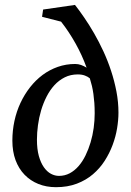

<svg xmlns="http://www.w3.org/2000/svg" viewBox="-20 -757 539 789"><path d="M369.1 -291Q369.1 -314.5 367.7 -334.2Q366.2 -354 363.8 -371.3Q361.3 -388.7 357.7 -404.1Q354 -419.4 349.1 -435.1Q341.3 -441.9 328.9 -446.5Q316.4 -451.2 299.8 -451.2Q270 -451.2 246.1 -439.2Q222.2 -427.2 203.6 -407Q185.1 -386.7 171.4 -359.9Q157.7 -333 148.9 -303.2Q140.1 -273.4 136 -242.4Q131.8 -211.4 131.8 -183.1Q131.8 -144 139.6 -116Q147.5 -87.9 160.4 -69.6Q173.3 -51.3 189.5 -42.7Q205.6 -34.2 222.2 -34.2Q246.1 -34.2 266.4 -44.9Q286.6 -55.7 303 -74.5Q319.3 -93.3 331.5 -118.4Q343.8 -143.6 352.3 -172.1Q360.8 -200.7 365 -231.2Q369.1 -261.7 369.1 -291ZM466.8 -293.9Q466.8 -264.2 461.2 -230Q455.6 -195.8 442.9 -161.6Q430.2 -127.4 410.2 -96.2Q390.1 -64.9 361.8 -40.8Q333.5 -16.6 295.7 -2.2Q257.8 12.2 210 12.2Q170.4 12.2 137.7 -1Q105 -14.2 81.1 -38.8Q57.1 -63.5 43.9 -98.9Q30.8 -134.3 30.8 -179.2Q30.8 -220.2 39.3 -259.8Q47.9 -299.3 64.2 -334.2Q80.6 -369.1 103.5 -398.4Q126.5 -427.7 155 -449Q183.6 -470.2 217.5 -482.2Q251.5 -494.1 289.1 -494.1Q301.3 -494.1 313 -490Q324.7 -485.8 335.9 -479Q317.4 -530.3 290.3 -578.6Q263.2 -627 231 -668L152.8 -688L157.2 -717.8L288.1 -736.8Q306.2 -713.9 326.4 -684.3Q346.7 -654.8 366.7 -620.1Q386.7 -585.4 404.8 -546.4Q422.9 -507.3 436.5 -465.8Q450.2 -424.3 458.5 -380.9Q466.8 -337.4 466.8 -293.9Z"/></svg>

Font: Charis SIL CyrE
Style: Italic
Weight: 400
Italic angle: -11°
Foundry: SIL International
Version: Version 5.000